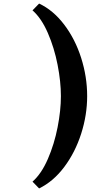

<svg xmlns="http://www.w3.org/2000/svg" viewBox="-20 -834 611 1075"><path d="M162 183Q212 139 248 56Q284 -27 302.5 -121.5Q321 -216 321 -296Q321 -376 302.5 -471Q284 -566 248 -649Q212 -732 162 -776L199 -814Q278 -777 339.5 -696Q401 -615 434.5 -509.5Q468 -404 468 -296Q468 -190 434.5 -85.5Q401 19 340 100.5Q279 182 199 221Z"/></svg>

Font: Be Vietnam ExtraBold
Style: Regular
Weight: 800
Designer: Gabriel Lam
Foundry: TypeRant
Version: Version 4.000